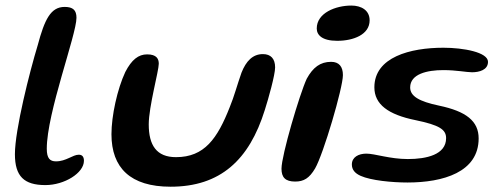

<svg xmlns="http://www.w3.org/2000/svg" viewBox="-20 -656 1830 708"><path d="M147.5 26.5C217.5 26.5 289.5 -18 289.5 -63C289.5 -77 284 -85.5 270.5 -85.5C248 -85.5 224 -61 186.5 -61C164.5 -61 152.5 -71.5 152.5 -107.5C152.5 -240 262 -527.5 262 -590.5C262 -618.5 249 -630.5 218.5 -630.5C167 -630.5 144.5 -584.5 119 -489C89.5 -392 35 -177.5 35 -87.5C35 -5.5 69 26.5 147.5 26.5Z M609 32.5C792.5 32.5 899 -66 956.5 -250.5C970 -292.5 994.5 -380 994.5 -407.5C994.5 -439.5 978.5 -456.5 949.5 -456.5C912 -456.5 887.5 -431 870.5 -388C855 -344.5 843.5 -300 827 -260.5C781.5 -145 734 -76.5 629 -76.5C557 -76.5 528.5 -120.5 528.5 -197.5C528.5 -262.5 565.5 -394.5 565.5 -421C565.5 -439 557.5 -455.5 522.5 -455.5C490.5 -455.5 465.5 -436 442 -390.5C412.5 -327.5 391 -229 391 -161C391 -37 461 32.5 609 32.5Z M1223.5 -505.5C1283.5 -505.5 1343 -528.5 1343 -581C1343 -618 1312.5 -635.5 1275.5 -635.5C1218 -635.5 1148 -608.5 1148 -551C1148 -527 1167.5 -505.5 1223.5 -505.5ZM1068.5 13.5C1100 13.5 1120.5 1.5 1142 -35C1172.5 -87.5 1244.5 -332 1244.5 -379C1244.5 -410 1230.5 -428 1201 -428C1161 -428 1134 -407.5 1111 -365.5C1084.5 -308 1018 -83 1018 -34C1018 -2 1032 13.5 1068.5 13.5Z M1482.5 17C1614 17 1745 -21 1745 -145.5C1745 -210 1698.5 -245.5 1599 -266.5C1525 -282 1492.5 -301.5 1492.5 -333.5C1492.5 -383 1554.5 -397.5 1615 -397.5C1662.5 -397.5 1700.5 -389.5 1720.5 -389.5C1747 -389.5 1779.5 -398 1779.5 -428C1779.5 -463.5 1688.5 -480 1615 -480C1493 -480 1360.5 -445.5 1360.5 -334C1360.5 -271.5 1411 -233.5 1512 -213C1601.5 -194.5 1625 -178 1625 -146.5C1625 -85.5 1552.5 -69.5 1484 -69.5C1417.5 -69.5 1362.5 -89.5 1331 -89.5C1302 -89.5 1277.5 -76.5 1277.5 -49.5C1277.5 -30.5 1288.5 -17 1310 -7.5C1348 9.5 1425.5 17 1482.5 17Z"/></svg>

Font: Gluten
Style: Italic
Weight: 400
Italic angle: -13°
Designer: Tyler Finck
Foundry: Etcetera Type Company
Version: Version 0.920